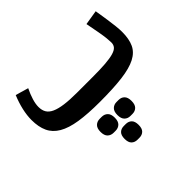

<svg xmlns="http://www.w3.org/2000/svg" viewBox="-169 -635 1207 1207"><g transform="rotate(-45 435.0 -31.5)"><path d="M427 12Q319 12 245.5 0.5Q172 -11 126.5 -37.5Q81 -64 61 -107Q41 -150 41 -212Q41 -252 51.5 -298.5Q62 -345 82 -393L168 -368Q150 -331 140 -298Q130 -265 130 -239Q130 -209 142.5 -188.5Q155 -168 183 -155.5Q211 -143 255.5 -137Q300 -131 364 -131H504Q571 -131 616.5 -134.5Q662 -138 690 -146Q718 -154 729.5 -167.5Q741 -181 741 -201Q741 -216 738.5 -240.5Q736 -265 729 -304L712 -394L810 -410L824 -320Q829 -287 832.5 -255.5Q836 -224 836 -201Q836 -138 817 -97Q798 -56 751.5 -32Q705 -8 626 2Q547 12 427 12ZM499 210Q476 210 460.5 195Q445 180 445 148Q445 116 460.5 101Q476 86 499 86H517Q541 86 556 101Q571 116 571 148Q571 180 556 195Q541 210 517 210ZM425 347Q401 347 386 332.5Q371 318 371 286Q371 254 386 239.5Q401 225 425 225H442Q466 225 481 239.5Q496 254 496 286Q496 318 481 332.5Q466 347 442 347ZM350 210Q326 210 310.5 195Q295 180 295 148Q295 116 310.5 101Q326 86 350 86H367Q391 86 406.5 101Q422 116 422 148Q422 180 406.5 195Q391 210 367 210Z"/></g></svg>

Font: IBM Plex Arabic SemiBold
Style: Regular
Weight: 600
Designer: Mike Abbink, Paul van der Laan, Pieter van Rosmalen, Wael Morcos, Khajak Apelian
Foundry: Bold Monday
Version: Version 1.0